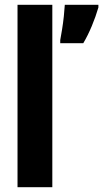

<svg xmlns="http://www.w3.org/2000/svg" viewBox="-20 -780 430 800"><path d="M198 0H53V-760H198ZM390 -749Q379 -711 362.5 -671.5Q346 -632 327 -600H231V-613Q234 -629 238.5 -656.5Q243 -684 246 -712.5Q249 -741 250 -760H390Z"/></svg>

Font: Noto Sans Arabic ExtCond ExtBd
Style: Regular
Weight: 800
Width: 2
Designer: Monotype Design Team, Nadine Chahine, Nizar Qandah and Khaled Hosny
Foundry: Monotype Imaging Inc.
Version: Version 2.012; ttfautohint (v1.8.4.7-5d5b)